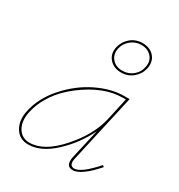

<svg xmlns="http://www.w3.org/2000/svg" viewBox="-159 -763 812 872"><g transform="rotate(30 247.0 -326.5)"><path d="M317 -491Q278 -491 255.5 -517Q233 -543 242 -581Q250 -613 275.5 -634.5Q301 -656 337 -656Q376 -656 398 -631Q420 -606 412 -567Q405 -535 379 -513Q353 -491 317 -491ZM252 -579Q245 -547 264 -524Q283 -501 318 -501Q350 -501 373.5 -520.5Q397 -540 402 -569Q409 -602 389.5 -624Q370 -646 336 -646Q305 -646 281.5 -626.5Q258 -607 252 -579ZM457 -86 465 -80Q392 3 349 3Q309 3 321 -51L356 -205Q316 -122 248.5 -59.5Q181 3 115 3Q69 3 46.5 -34.5Q24 -72 35 -124Q51 -201 110 -267.5Q169 -334 243 -370Q317 -406 384 -406H412L332 -49Q322 -7 352 -7Q387 -7 457 -86ZM117 -7Q192 -7 271.5 -96.5Q351 -186 372 -278L398 -396H383Q283 -396 176.5 -315.5Q70 -235 46 -124Q36 -74 56 -40.5Q76 -7 117 -7Z"/></g></svg>

Font: EauTestInfant Hairline
Style: Italic
Weight: 250
Italic angle: -12°
Designer: Christian Thalmann (Catharsis Fonts)
Version: Version 0.001;PS 000.001;hotconv 1.0.88;makeotf.lib2.5.64775